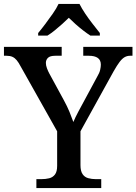

<svg xmlns="http://www.w3.org/2000/svg" viewBox="-24 -951 690 971"><path d="M160 0V-45H185Q207 -45 225 -49.5Q243 -54 254 -68.5Q265 -83 265 -112V-287L80 -616Q70 -635 60.5 -646.5Q51 -658 39 -663.5Q27 -669 9 -669H-4V-714H288V-669H256Q229 -669 218.5 -658.5Q208 -648 208 -633Q208 -620 213.5 -605.5Q219 -591 225 -580L299 -444Q316 -413 327.5 -385Q339 -357 347 -334Q356 -356 372.5 -387Q389 -418 406 -449L468 -564Q479 -582 482.5 -597.5Q486 -613 486 -624Q486 -647 470.5 -658Q455 -669 425 -669H397V-714H646V-669H634Q619 -669 606.5 -662Q594 -655 581 -638Q568 -621 551 -591L383 -287V-116Q383 -86 393.5 -70.5Q404 -55 422 -50Q440 -45 461 -45H488V0ZM169 -784Q185 -803 204.5 -829Q224 -855 243 -882Q262 -909 272 -931H378Q389 -909 407 -882Q425 -855 445.5 -829Q466 -803 481 -784V-771H433Q416 -782 396 -797.5Q376 -813 357.5 -829.5Q339 -846 324 -861Q309 -846 290.5 -829.5Q272 -813 253 -797.5Q234 -782 216 -771H169Z"/></svg>

Font: Noto Serif Khmer Medium
Style: Regular
Weight: 500
Version: Version 2.003